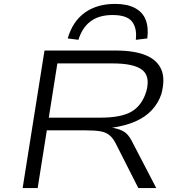

<svg xmlns="http://www.w3.org/2000/svg" viewBox="-20 -964 918 984"><path d="M96 0 208 -705H574Q667 -705 725.5 -681.5Q784 -658 806 -609.5Q828 -561 807 -482Q791 -435 758 -399.5Q725 -364 673.5 -341.5Q622 -319 552 -309H558L568 -307Q596 -301 616.5 -288.5Q637 -276 654 -244L781 0H689L574 -227Q559 -257 540 -272Q521 -287 492 -291.5Q463 -296 416 -296H220L173 0ZM230 -361H494Q602 -361 655 -392.5Q708 -424 730 -496Q751 -573 708.5 -606Q666 -639 557 -639H274ZM382 -760 327 -767Q352 -854 414.5 -899Q477 -944 570 -944Q632 -944 671.5 -923Q711 -902 726.5 -863Q742 -824 735 -767L676 -760Q683 -820 656.5 -853.5Q630 -887 557 -887Q487 -887 444 -854.5Q401 -822 382 -760Z"/></svg>

Font: Nunito Sans 7pt Expanded Light
Style: Italic
Weight: 300
Width: 7
Italic angle: -9°
Designer: Vernon Adams
Foundry: Vernon Adams
Version: Version 3.101;gftools[0.9.27]